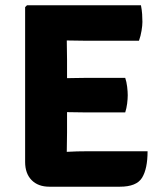

<svg xmlns="http://www.w3.org/2000/svg" viewBox="-20 -703 613 726"><path d="M75 -676 82 -683H232.5V-551.5Q232.5 -530.5 233 -514Q233.5 -497.5 233.5 -477V-202Q233.5 -182.5 233 -166.2Q232.5 -150 232.5 -130V3H167Q124 3 99.5 -22Q75 -47 75 -90.5ZM453.5 -408.5Q458.5 -394 460.8 -375Q463 -356 463 -343Q463 -329.5 460.8 -311.5Q458.5 -293.5 453.5 -278H301Q288.5 -278 265.5 -278.5Q242.5 -279 218.2 -279.2Q194 -279.5 178 -280V-406.5Q194 -407 218.2 -407.2Q242.5 -407.5 265.5 -408Q288.5 -408.5 301 -408.5ZM513 -683Q516.5 -665 517.5 -649.2Q518.5 -633.5 518.5 -620Q518.5 -606.5 515.2 -586.8Q512 -567 505.5 -549H301Q288.5 -549 265.5 -549.5Q242.5 -550 218.2 -550.2Q194 -550.5 178 -551V-683ZM538 -131Q538 -65 517.2 -31Q496.5 3 433 3H178V-126Q210.5 -127.5 240 -129.2Q269.5 -131 306.5 -131Z"/></svg>

Font: Signika SC
Style: Regular
Weight: 300
Designer: Anna Giedryś
Foundry: Anna Giedryś
Version: Version 2.000